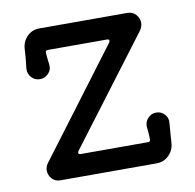

<svg xmlns="http://www.w3.org/2000/svg" viewBox="-64 -570 653 644"><g transform="rotate(-10 262.5 -248.0)"><path d="M420 9H91Q74 9 63 -3Q52 -15 52 -31Q52 -37 54 -43.5Q56 -50 60 -55L333 -418Q335 -422 335 -423Q335 -429 327 -429H126Q118 -429 118 -422Q118 -412 119.5 -400.5Q121 -389 122 -379Q124 -362 112 -349.5Q100 -337 83 -337Q66 -337 54.5 -349.5Q43 -362 44 -379Q46 -394 47.5 -411Q49 -428 50 -445Q51 -470 68 -487.5Q85 -505 110 -505H410Q428 -505 439 -492.5Q450 -480 450 -464Q450 -453 442 -440L168 -77Q166 -73 166 -72Q166 -66 174 -66H403Q411 -66 411 -73Q411 -96 408 -117Q407 -134 418.5 -146.5Q430 -159 447 -159Q464 -159 475.5 -146.5Q487 -134 485 -117Q484 -102 482.5 -85Q481 -68 480 -51Q479 -26 461.5 -8.5Q444 9 420 9Z"/></g></svg>

Font: Kiwi Maru
Style: Regular
Weight: 400
Designer: Hiroki-Chan
Version: Version 1.100